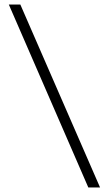

<svg xmlns="http://www.w3.org/2000/svg" viewBox="-20 -790 482 850"><path d="M423 40H371L19 -770H70Z"/></svg>

Font: M PLUS 2 Light
Style: Regular
Weight: 300
Designer: Coji Morishita
Foundry: UNDERFOREST DESIGN
Version: Version 1.001